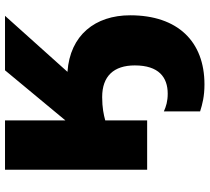

<svg xmlns="http://www.w3.org/2000/svg" viewBox="-54 -538 816 747"><g transform="rotate(-90 353.5 -165.0)"><path d="M667 -66C667 -202 590 -300 447 -310L665 -553H453L258 -318V-553H66V0H258V-163C280 -169 307 -175 349 -175C430 -175 472 -130 472 -48C472 45 426 80 362 80C333 80 313 74 293 65V206C321 215 352 223 398 223C565 223 667 119 667 -66Z"/></g></svg>

Font: Noto Sans UI Black
Style: Regular
Weight: 900
Designer: Monotype Design Team
Foundry: Monotype Imaging Inc.
Version: Version 1.901